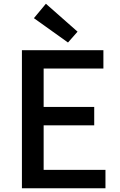

<svg xmlns="http://www.w3.org/2000/svg" viewBox="-20 -1005 640 1025"><path d="M343 -778 394 -836 225 -985 161 -908ZM97 0H543V-98H213V-336H483V-434H213V-639H532V-737H97Z"/></svg>

Font: Noto Sans JP Medium
Style: Regular
Weight: 500
Designer: Ryoko NISHIZUKA  (kana, bopomofo & ideographs); Paul D. Hunt (Latin, Greek & Cyrillic); Sandoll Communications , Soo-you
Foundry: Adobe
Version: Version 2.002;hotconv 1.0.116;makeotfexe 2.5.65601